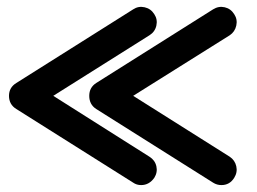

<svg xmlns="http://www.w3.org/2000/svg" viewBox="-20 -520 743 555"><path d="M620 15Q607 15 596 8L258 -205Q238 -218 238 -243Q238 -267 258 -280L596 -493Q612 -503 629.5 -499Q647 -495 657 -479Q667 -464 663 -446Q659 -428 644 -418L365 -243L644 -67Q659 -57 663 -39.5Q667 -22 657 -6Q644 15 620 15ZM388 15Q375 15 365 8L27 -205Q6 -218 6 -243Q6 -267 27 -280L365 -493Q380 -503 398 -499Q416 -495 426 -479Q436 -464 432 -446Q428 -428 412 -418L134 -243L412 -67Q428 -57 432 -39.5Q436 -22 426 -6Q411 15 388 15Z"/></svg>

Font: Hanken
Style: Book
Weight: 400
Designer: Alfredo Marco Pradil
Foundry: Hanken Design Co.
Version: Version 2.06 2014